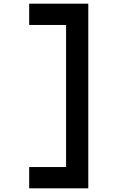

<svg xmlns="http://www.w3.org/2000/svg" viewBox="-20 -823 640 1046"><path d="M139 -803V-687H340V87H139V203H461V-803Z"/></svg>

Font: Kode Mono
Style: Bold
Weight: 700
Monospace: yes
Designer: Isa Ozler
Foundry: Kadena LLC
Version: Version 1.206;gftools[0.9.28]